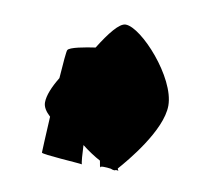

<svg xmlns="http://www.w3.org/2000/svg" viewBox="-55 -780 624 538"><g transform="rotate(10 257.5 -511.0)"><path d="M77 -461C77 -448 85 -436 98 -424C95 -370 93 -324 93 -321C93 -316 201 -310 209 -308C207 -311 205 -337 204 -362C222 -348 240 -336 257 -327C259 -316 260 -308 262 -308C258 -313 277 -312 291 -310C297 -307 304 -307 304 -308C304 -308 305 -308 305 -309C309 -309 311 -308 313 -308C312 -309 311 -311 310 -314C333 -340 419 -441 419 -512C419 -592 307 -715 262 -715C244 -715 218 -682 190 -637C162 -633 117 -625 113 -616C111 -613 108 -579 105 -535C88 -507 77 -481 77 -461Z"/></g></svg>

Font: Ampere
Style: SCUltCnd
Weight: 400
Version: Version 1